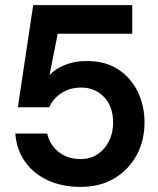

<svg xmlns="http://www.w3.org/2000/svg" viewBox="-20 -720 620 752"><path d="M296 12Q224 12 168 -13.5Q112 -39 78.5 -86Q45 -133 40 -197H165Q174 -154 209 -125.5Q244 -97 296 -97Q334 -97 362.5 -116Q391 -135 407 -167.5Q423 -200 423 -240Q423 -303 387.5 -340Q352 -377 298 -377Q253 -377 220 -355Q187 -333 173 -300H50L110 -700H498V-588H206L174 -426Q196 -450 234 -465.5Q272 -481 319 -481Q394 -481 444 -447.5Q494 -414 520 -360Q533 -332 539.5 -302.5Q546 -273 546 -241Q546 -169 515 -112Q484 -55 428 -21.5Q372 12 296 12Z"/></svg>

Font: Rethink Sans
Style: Bold
Weight: 700
Designer: The Rethink Sans project authors (Hans Thiessen). DM Sans designed by Colophon Foundry.
Foundry: Rethink Communications LLC
Version: Version 1.001